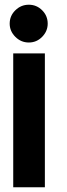

<svg xmlns="http://www.w3.org/2000/svg" viewBox="-20 -595 285 813"><path d="M36 198V-369H170V198ZM102 -415Q69 -415 45 -439Q21 -463 21 -495Q21 -528 45 -551.5Q69 -575 102 -575Q135 -575 158.5 -551.5Q182 -528 182 -495Q182 -463 158.5 -439Q135 -415 102 -415Z"/></svg>

Font: Stick No Bills ExtraBold
Style: Regular
Weight: 800
Version: Version 2.000